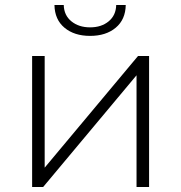

<svg xmlns="http://www.w3.org/2000/svg" viewBox="-20 -745 722 765"><path d="M197 -725H234Q235 -684 264.5 -660Q294 -636 339 -636Q384 -636 413 -660Q442 -684 443 -725H481Q480 -667 441 -634.5Q402 -602 339 -602Q276 -602 237 -634.5Q198 -667 197 -725ZM108 0V-522H158V-77L530 -522H574V0H524V-445L152 0Z"/></svg>

Font: mBank Light
Style: Regular
Weight: 300
Designer: Julieta Ulanovsky
Foundry: Julieta Ulanovsky
Version: Version 7.200;PS 007.200;hotconv 1.0.88;makeotf.lib2.5.64775